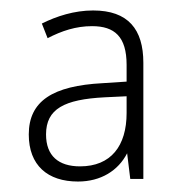

<svg xmlns="http://www.w3.org/2000/svg" viewBox="-20 -742 348 367"><path d="M158 -722C122 -722 88 -711 60 -697L71 -669C98 -683 125 -692 156 -692C199 -692 222 -672 222 -618V-586L176 -583C81 -578 35 -549 35 -485C35 -426 71 -395 129 -395C173 -395 206 -416 223 -449L229 -400H254V-622C254 -686 225 -722 158 -722ZM180 -556 222 -558V-526C222 -463 192 -424 133 -424C92 -424 68 -444 68 -485C68 -534 103 -552 180 -556Z"/></svg>

Font: Noto Sans Lao SemiCondensed ExtraLight
Style: Regular
Weight: 200
Width: 4
Designer: Monotype Design Team
Foundry: Monotype Imaging Inc.
Version: Version 2.003